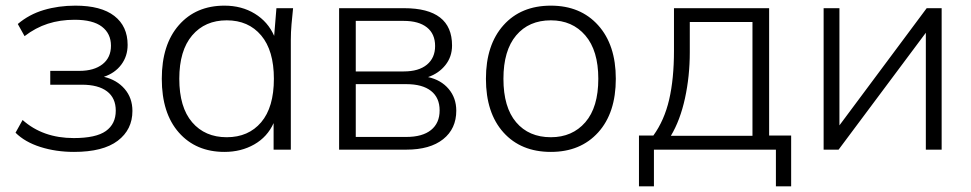

<svg xmlns="http://www.w3.org/2000/svg" viewBox="-20 -530 3439 680"><path d="M242 8Q178 8 123 -9.5Q68 -27 35 -60L60 -105Q132 -41 241 -41Q320 -41 355 -66Q390 -91 390 -138Q390 -183 359 -206.5Q328 -230 270 -230H158V-279H261Q313 -279 343 -302.5Q373 -326 373 -368Q373 -411 341 -435.5Q309 -460 244 -460Q193 -460 149.5 -446Q106 -432 67 -402L43 -445Q83 -479 135 -494.5Q187 -510 247 -510Q338 -510 385 -473.5Q432 -437 432 -371Q432 -331 409.5 -301Q387 -271 348 -258Q394 -247 421.5 -215Q449 -183 449 -137Q449 -71 397 -31.5Q345 8 242 8Z M775 8Q674 8 613.5 -60.5Q553 -129 553 -251Q553 -372 613.5 -441Q674 -510 775 -510Q836 -510 882.5 -481.5Q929 -453 951 -403L959 -501H1018Q1015 -473 1012.5 -444.5Q1010 -416 1010 -389V0H949V-94Q927 -45 880.5 -18.5Q834 8 775 8ZM783 -44Q860 -44 905 -97Q950 -150 950 -251Q950 -351 905 -404.5Q860 -458 783 -458Q706 -458 660.5 -404.5Q615 -351 615 -251Q615 -150 660.5 -97Q706 -44 783 -44Z M1181 0V-501H1411Q1581 -501 1581 -369Q1581 -329 1557.5 -299.5Q1534 -270 1496 -257Q1542 -247 1569 -215Q1596 -183 1596 -138Q1596 -74 1549.5 -37Q1503 0 1419 0ZM1240 -277H1410Q1463 -277 1492 -301Q1521 -325 1521 -367Q1521 -410 1492 -433Q1463 -456 1410 -456H1240ZM1240 -45H1419Q1476 -45 1506.5 -69.5Q1537 -94 1537 -139Q1537 -184 1506.5 -208Q1476 -232 1419 -232H1240Z M1931 8Q1825 8 1763 -61Q1701 -130 1701 -251Q1701 -371 1763 -440.5Q1825 -510 1931 -510Q2036 -510 2098.5 -440.5Q2161 -371 2161 -251Q2161 -130 2098.5 -61Q2036 8 1931 8ZM1931 -44Q2007 -44 2053 -97Q2099 -150 2099 -251Q2099 -351 2053 -404.5Q2007 -458 1931 -458Q1853 -458 1808 -404.5Q1763 -351 1763 -251Q1763 -150 1808 -97Q1853 -44 1931 -44Z M2243 130V-50H2294Q2333 -104 2350 -177.5Q2367 -251 2367 -350V-501H2704V-50H2782V130H2728V0H2296V130ZM2356 -49H2645V-452H2423V-345Q2423 -260 2406 -182Q2389 -104 2356 -49Z M2897 0V-501H2953V-86L3262 -501H3315V0H3259V-414L2950 0Z"/></svg>

Font: Mulish Light
Style: Regular
Weight: 300
Designer: Vernon Adams
Foundry: Vernon Adams
Version: Version 3.603; ttfautohint (v1.8.3)